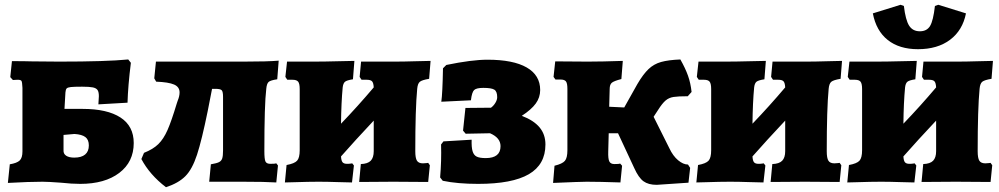

<svg xmlns="http://www.w3.org/2000/svg" viewBox="-20 -761 4185 804"><path d="M235 4Q181 0 158 0Q103 0 13 5L21 -73Q51 -78 62.5 -89Q74 -100 74 -127V-393Q73 -417 70 -422Q67 -427 54 -427L34 -426L23 -438L30 -505Q83 -505 114 -504L228 -503Q425 -503 517 -512L528 -498Q516 -401 514 -331L392 -324L394 -358Q394 -376 388.5 -384Q383 -392 369 -395Q355 -398 324 -398Q290 -398 276.5 -396.5Q263 -395 259 -390.5Q255 -386 254 -374L250 -305H326Q429 -305 484.5 -269Q540 -233 540 -162Q540 -83 479.5 -37Q419 9 316 9Q280 9 235 4ZM352 -152Q352 -176 337.5 -187Q323 -198 292 -200L246 -196V-132Q245 -117 257 -109Q269 -101 291 -101Q321 -101 336.5 -114Q352 -127 352 -152Z M1137 -77 1144 -68 1137 3Q1091 0 995 0H856L863 -73Q887 -77 897 -82Q907 -87 910.5 -97.5Q914 -108 914 -131V-355Q914 -377 908.5 -383Q903 -389 882 -389H868L850 -297Q825 -174 805 -113Q785 -52 756 -23Q727 6 675 23Q607 -29 572 -95L583 -121Q621 -136 643 -157.5Q665 -179 681.5 -216.5Q698 -254 720 -327L724 -339Q732 -358 732 -374Q732 -397 709 -407Q686 -417 634 -419L626 -433L633 -503H1000Q1102 -503 1147 -507L1141 -429Q1113 -425 1105 -418Q1097 -411 1095 -389Q1087 -324 1087 -128Q1087 -95 1091.5 -85Q1096 -75 1112 -75Q1133 -75 1137 -77Z M1773 -79 1780 -69 1773 1 1627 0 1484 1 1491 -74Q1520 -75 1532.5 -88Q1545 -101 1545 -128V-256Q1467 -173 1408 -106Q1409 -88 1414.5 -81.5Q1420 -75 1433 -75Q1443 -75 1448.5 -76Q1454 -77 1455 -77L1462 -68L1454 3Q1437 3 1393.5 1.5Q1350 0 1314 0Q1273 0 1213 2L1173 3L1180 -70Q1213 -76 1224 -88Q1235 -100 1235 -132V-388Q1235 -411 1228.5 -419Q1222 -427 1205 -427H1183L1175 -439L1182 -503H1292Q1340 -503 1392 -504.5Q1444 -506 1464 -506L1458 -429Q1432 -425 1424.5 -418.5Q1417 -412 1415 -395Q1409 -332 1408 -243Q1479 -317 1545 -395Q1544 -414 1538 -420.5Q1532 -427 1516 -427H1494L1486 -439L1492 -503H1632Q1671 -503 1717.5 -504.5Q1764 -506 1783 -506L1777 -431Q1747 -426 1738 -418.5Q1729 -411 1727 -389Q1719 -306 1719 -128Q1719 -99 1726 -88Q1733 -77 1751 -77Q1760 -77 1765.5 -78Q1771 -79 1773 -79Z M1834 -4 1823 -18Q1829 -87 1827 -156L1837 -169L1955 -176Q1954 -144 1959 -127.5Q1964 -111 1976.5 -105Q1989 -99 2014 -99Q2076 -99 2076 -149Q2076 -184 2032 -203L1930 -201L1919 -214L1929 -309L2036 -310Q2047 -318 2054.5 -330.5Q2062 -343 2062 -354Q2062 -378 2050 -385.5Q2038 -393 2004 -393Q1975 -393 1965.5 -384Q1956 -375 1952 -341L1828 -335Q1833 -369 1835 -475L1849 -489Q1956 -511 2021 -511Q2129 -511 2185.5 -478.5Q2242 -446 2242 -384Q2242 -353 2223.5 -327.5Q2205 -302 2165 -276Q2215 -257 2239.5 -227.5Q2264 -198 2264 -156Q2264 -72 2194.5 -31.5Q2125 9 1982 9Q1896 9 1834 -4Z M2861 -72 2870 -58 2863 4 2730 13Q2695 13 2674.5 -2Q2654 -17 2636 -57L2568 -203H2529L2527 -127Q2526 -96 2531.5 -85Q2537 -74 2553 -74Q2573 -74 2577 -76L2585 -67L2578 3Q2488 0 2437 0Q2413 0 2296 5L2302 -67Q2335 -75 2345.5 -87.5Q2356 -100 2356 -132V-389Q2356 -412 2350 -420Q2344 -428 2327 -428H2306L2298 -439L2305 -504L2441 -503Q2501 -503 2588 -506L2582 -430Q2551 -422 2542 -414.5Q2533 -407 2533 -388L2531 -314L2594 -311L2649 -409Q2673 -450 2695.5 -471.5Q2718 -493 2748.5 -501.5Q2779 -510 2829 -512Q2850 -475 2861 -444Q2872 -413 2876 -376L2860 -358Q2820 -358 2800.5 -355Q2781 -352 2767 -340Q2753 -328 2736 -301L2717 -272L2783 -140Q2798 -108 2819.5 -90Q2841 -72 2861 -72Z M3496 -79 3503 -69 3496 1 3350 0 3207 1 3214 -74Q3243 -75 3255.5 -88Q3268 -101 3268 -128V-256Q3190 -173 3131 -106Q3132 -88 3137.5 -81.5Q3143 -75 3156 -75Q3166 -75 3171.5 -76Q3177 -77 3178 -77L3185 -68L3177 3Q3160 3 3116.5 1.5Q3073 0 3037 0Q2996 0 2936 2L2896 3L2903 -70Q2936 -76 2947 -88Q2958 -100 2958 -132V-388Q2958 -411 2951.5 -419Q2945 -427 2928 -427H2906L2898 -439L2905 -503H3015Q3063 -503 3115 -504.5Q3167 -506 3187 -506L3181 -429Q3155 -425 3147.5 -418.5Q3140 -412 3138 -395Q3132 -332 3131 -243Q3202 -317 3268 -395Q3267 -414 3261 -420.5Q3255 -427 3239 -427H3217L3209 -439L3215 -503H3355Q3394 -503 3440.5 -504.5Q3487 -506 3506 -506L3500 -431Q3470 -426 3461 -418.5Q3452 -411 3450 -389Q3442 -306 3442 -128Q3442 -99 3449 -88Q3456 -77 3474 -77Q3483 -77 3488.5 -78Q3494 -79 3496 -79Z M4128 -79 4135 -69 4128 1 3982 0 3839 1 3846 -74Q3875 -75 3887.5 -88Q3900 -101 3900 -128V-256Q3822 -173 3763 -106Q3764 -88 3769.5 -81.5Q3775 -75 3788 -75Q3798 -75 3803.5 -76Q3809 -77 3810 -77L3817 -68L3809 3Q3792 3 3748.5 1.5Q3705 0 3669 0Q3628 0 3568 2L3528 3L3535 -70Q3568 -76 3579 -88Q3590 -100 3590 -132V-388Q3590 -411 3583.5 -419Q3577 -427 3560 -427H3538L3530 -439L3537 -503H3647Q3695 -503 3747 -504.5Q3799 -506 3819 -506L3813 -429Q3787 -425 3779.5 -418.5Q3772 -412 3770 -395Q3764 -332 3763 -243Q3834 -317 3900 -395Q3899 -414 3893 -420.5Q3887 -427 3871 -427H3849L3841 -439L3847 -503H3987Q4026 -503 4072.5 -504.5Q4119 -506 4138 -506L4132 -431Q4102 -426 4093 -418.5Q4084 -411 4082 -389Q4074 -306 4074 -128Q4074 -99 4081 -88Q4088 -77 4106 -77Q4115 -77 4120.5 -78Q4126 -79 4128 -79ZM3635 -705 3751 -741 3765 -736Q3772 -677 3787 -653.5Q3802 -630 3832 -630Q3861 -630 3874.5 -652Q3888 -674 3895 -736L3909 -741L4025 -705Q4011 -634 3958.5 -594.5Q3906 -555 3824 -555Q3746 -555 3697.5 -593.5Q3649 -632 3635 -705Z"/></svg>

Font: Alegreya SC Black
Style: Regular
Weight: 900
Designer: Juan Pablo del Peral
Foundry: Huerta Tipografica
Version: Version 2.007; ttfautohint (v1.6)